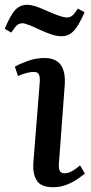

<svg xmlns="http://www.w3.org/2000/svg" viewBox="-48 -767 380 801"><path d="M118 -426Q119 -449 113.5 -458Q108 -467 93 -467Q67 -467 27 -450L14 -489Q33 -500 67 -512.5Q101 -525 138 -525Q230 -525 222 -412L198 -88Q196 -66 201 -55Q206 -44 222 -44Q248 -44 286 -77L306 -43Q294 -33 274.5 -19.5Q255 -6 229 4Q203 14 174 14Q122 14 105 -14.5Q88 -43 91 -86ZM210 -616Q189 -616 169 -622.5Q149 -629 122 -641Q61 -670 46 -670Q34 -670 24.5 -663Q15 -656 -1 -631L-28 -647Q-4 -705 16 -726Q36 -747 66 -747Q78 -747 96 -742Q114 -737 154 -719Q211 -694 230 -694Q243 -694 252.5 -701Q262 -708 277 -731L305 -716Q280 -659 259 -637.5Q238 -616 210 -616Z"/></svg>

Font: Literata 36pt Medium
Style: Italic
Weight: 500
Italic angle: -2°
Designer: Latin by Veronika Burian and Jose Scaglione. Greek by Irene Vlachou. Cyrillic by Vera Evstafieva
Foundry: TypeTogether
Version: Version 3.002